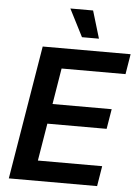

<svg xmlns="http://www.w3.org/2000/svg" viewBox="-62 -993 748 1040"><g transform="rotate(5 312.5 -473.0)"><path d="M25.9 0 146.5 -727.5H624.5L606.4 -617.7H258.8L226.6 -421.9H548.3L530.3 -313.5H208L174.3 -109.9H523.9L505.9 0ZM354 -796.4 277.8 -945.8H401.4L446.3 -796.4Z"/></g></svg>

Font: Inter 17pt SemiBold
Style: Italic
Weight: 600
Italic angle: -9.3988°
Version: Version 4.001;git-66647c0bb